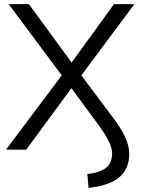

<svg xmlns="http://www.w3.org/2000/svg" viewBox="-20 -725 692 930"><path d="M409 185 403 118Q465 111 494 87.5Q523 64 523 17Q523 -9 505.5 -43.5Q488 -78 456 -121L326 -298L107 0H9L279 -360L22 -705H120L327 -422L532 -705H631L374 -360L532 -149Q570 -98 588 -57Q606 -16 606 20Q606 93 558 133.5Q510 174 409 185Z"/></svg>

Font: Mulish
Style: Regular
Weight: 400
Designer: Vernon Adams
Foundry: Vernon Adams
Version: Version 3.603; ttfautohint (v1.8.3)